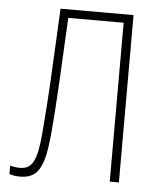

<svg xmlns="http://www.w3.org/2000/svg" viewBox="-52 -759 667 815"><g transform="rotate(5 281.5 -351.5)"><path d="M64 11C141 11 166 -40 179 -174C194 -342 197 -454 209 -678H445V-1H484V-714H173C160 -452 156 -345 142 -182C132 -62 112 -26 60 -26C45 -26 32 -28 18 -32V4C33 9 47 11 64 11Z"/></g></svg>

Font: Noto Sans Mono SemiCondensed ExtraLight
Style: Regular
Weight: 200
Width: 4
Designer: Monotype Design Team
Foundry: Monotype Imaging Inc.
Version: Version 2.014